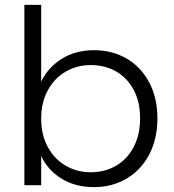

<svg xmlns="http://www.w3.org/2000/svg" viewBox="-20 -760 715 788"><path d="M149 -425Q176 -482 232.5 -518Q289 -554 366 -554Q441 -554 500 -519.5Q559 -485 592.5 -421.5Q626 -358 626 -274Q626 -190 592.5 -126Q559 -62 499.5 -27Q440 8 366 8Q288 8 231.5 -27.5Q175 -63 149 -120V0H80V-740H149ZM555 -274Q555 -342 528.5 -391.5Q502 -441 456 -467Q410 -493 352 -493Q296 -493 249.5 -466Q203 -439 176 -389Q149 -339 149 -273Q149 -207 176 -157Q203 -107 249.5 -80Q296 -53 352 -53Q410 -53 456 -79.5Q502 -106 528.5 -156.5Q555 -207 555 -274Z"/></svg>

Font: Fz Poppins Light
Style: Regular
Weight: 300
Designer: Ninad Kale (Devanagari), Jonny Pinhorn (Latin)
Foundry: Indian Type Foundry
Version: Vit hóa bi Vntype.Com & FontZin.Com